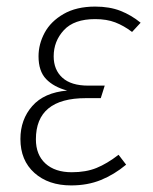

<svg xmlns="http://www.w3.org/2000/svg" viewBox="-20 -552 464 583"><path d="M42 -130Q42 -189 78 -230Q114 -271 184 -277Q143 -288 120 -312Q97 -336 97 -381Q97 -418 115.5 -452.5Q134 -487 173 -509.5Q212 -532 269 -532Q313 -532 346 -519Q379 -506 407 -483L381 -455Q356 -474 330 -484Q304 -494 269 -494Q205 -494 174 -460.5Q143 -427 143 -381Q143 -340 169.5 -316Q196 -292 248 -292H298L286 -254H241Q89 -254 89 -129Q89 -82 118 -55.5Q147 -29 198 -29Q241 -29 273 -42Q305 -55 340 -82L363 -52Q327 -22 286.5 -5.5Q246 11 196 11Q127 11 84.5 -27Q42 -65 42 -130Z"/></svg>

Font: Fira Sans Condensed ExtraLight
Style: Italic
Weight: 275
Width: 3
Italic angle: -8°
Designer: Carrois Corporate & Edenspiekermann AG
Foundry: Carrois Corporate GbR & Edenspiekermann AG
Version: Version 4.203